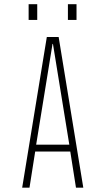

<svg xmlns="http://www.w3.org/2000/svg" viewBox="-20 -872 490 892"><path d="M367 0H333L306.5 -168H143.5L117 0H83L197.5 -700H252.5ZM224 -668 148 -200H302L226 -668ZM113 -852.5H153V-779.5H113ZM295.5 -852.5H335.5V-779.5H295.5Z"/></svg>

Font: Trispace Condensed Thin
Style: Regular
Weight: 100
Width: 3
Designer: Tyler Finck
Foundry: Etcetera Type Company
Version: Version 1.210; ttfautohint (v1.8.3)